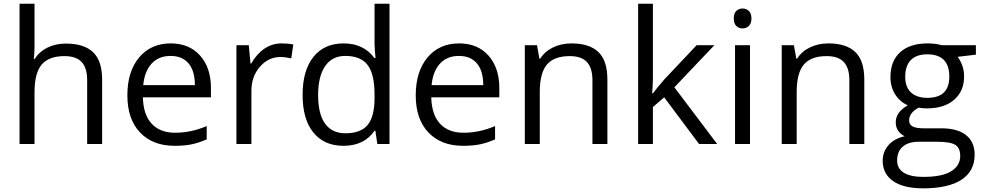

<svg xmlns="http://www.w3.org/2000/svg" viewBox="-20 -780 5330 1040"><path d="M452.1 0V-346.2Q452.1 -411.6 422.4 -443.8Q392.6 -476.1 329.1 -476.1Q244.6 -476.1 205.8 -430.2Q167 -384.3 167 -279.8V0H85.9V-759.8H167V-529.8Q167 -488.3 163.1 -460.9H168Q191.9 -499.5 236.1 -521.7Q280.3 -543.9 336.9 -543.9Q435.1 -543.9 484.1 -497.3Q533.2 -450.7 533.2 -349.1V0Z M925.8 9.8Q807.1 9.8 738.5 -62.5Q669.9 -134.8 669.9 -263.2Q669.9 -392.6 733.6 -468.8Q797.4 -544.9 904.8 -544.9Q1005.4 -544.9 1064 -478.8Q1122.6 -412.6 1122.6 -304.2V-252.9H753.9Q756.3 -158.7 801.5 -109.9Q846.7 -61 928.7 -61Q1015.1 -61 1099.6 -97.2V-24.9Q1056.6 -6.3 1018.3 1.7Q980 9.8 925.8 9.8ZM903.8 -477.1Q839.4 -477.1 801 -435.1Q762.7 -393.1 755.9 -318.8H1035.6Q1035.6 -395.5 1001.5 -436.3Q967.3 -477.1 903.8 -477.1Z M1504.9 -544.9Q1540.5 -544.9 1568.8 -539.1L1557.6 -463.9Q1524.4 -471.2 1499 -471.2Q1434.1 -471.2 1387.9 -418.5Q1341.8 -365.7 1341.8 -287.1V0H1260.7V-535.2H1327.6L1336.9 -436H1340.8Q1370.6 -488.3 1412.6 -516.6Q1454.6 -544.9 1504.9 -544.9Z M2013.2 -71.8H2008.8Q1952.6 9.8 1840.8 9.8Q1735.8 9.8 1677.5 -62Q1619.1 -133.8 1619.1 -266.1Q1619.1 -398.4 1677.7 -471.7Q1736.3 -544.9 1840.8 -544.9Q1949.7 -544.9 2007.8 -465.8H2014.2L2010.7 -504.4L2008.8 -542V-759.8H2089.8V0H2023.9ZM1851.1 -58.1Q1934.1 -58.1 1971.4 -103.3Q2008.8 -148.4 2008.8 -249V-266.1Q2008.8 -379.9 1970.9 -428.5Q1933.1 -477.1 1850.1 -477.1Q1778.8 -477.1 1741 -421.6Q1703.1 -366.2 1703.1 -265.1Q1703.1 -162.6 1740.7 -110.4Q1778.3 -58.1 1851.1 -58.1Z M2487.8 9.8Q2369.1 9.8 2300.5 -62.5Q2231.9 -134.8 2231.9 -263.2Q2231.9 -392.6 2295.7 -468.8Q2359.4 -544.9 2466.8 -544.9Q2567.4 -544.9 2626 -478.8Q2684.6 -412.6 2684.6 -304.2V-252.9H2315.9Q2318.4 -158.7 2363.5 -109.9Q2408.7 -61 2490.7 -61Q2577.1 -61 2661.6 -97.2V-24.9Q2618.7 -6.3 2580.3 1.7Q2542 9.8 2487.8 9.8ZM2465.8 -477.1Q2401.4 -477.1 2363 -435.1Q2324.7 -393.1 2317.9 -318.8H2597.7Q2597.7 -395.5 2563.5 -436.3Q2529.3 -477.1 2465.8 -477.1Z M3189 0V-346.2Q3189 -411.6 3159.2 -443.8Q3129.4 -476.1 3065.9 -476.1Q2981.9 -476.1 2942.9 -430.7Q2903.8 -385.3 2903.8 -280.8V0H2822.8V-535.2H2888.7L2901.9 -461.9H2905.8Q2930.7 -501.5 2975.6 -523.2Q3020.5 -544.9 3075.7 -544.9Q3172.4 -544.9 3221.2 -498.3Q3270 -451.7 3270 -349.1V0Z M3516.6 -273.9Q3537.6 -303.7 3580.6 -352.1L3753.4 -535.2H3849.6L3632.8 -307.1L3864.7 0H3766.6L3577.6 -252.9L3516.6 -200.2V0H3436.5V-759.8H3516.6V-356.9Q3516.6 -330.1 3512.7 -273.9Z M4042.5 0H3961.4V-535.2H4042.5ZM3954.6 -680.2Q3954.6 -708 3968.3 -720.9Q3981.9 -733.9 4002.4 -733.9Q4022 -733.9 4036.1 -720.7Q4050.3 -707.5 4050.3 -680.2Q4050.3 -652.8 4036.1 -639.4Q4022 -626 4002.4 -626Q3981.9 -626 3968.3 -639.4Q3954.6 -652.8 3954.6 -680.2Z M4580.6 0V-346.2Q4580.6 -411.6 4550.8 -443.8Q4521 -476.1 4457.5 -476.1Q4373.5 -476.1 4334.5 -430.7Q4295.4 -385.3 4295.4 -280.8V0H4214.4V-535.2H4280.3L4293.5 -461.9H4297.4Q4322.3 -501.5 4367.2 -523.2Q4412.1 -544.9 4467.3 -544.9Q4564 -544.9 4612.8 -498.3Q4661.6 -451.7 4661.6 -349.1V0Z M5266.1 -535.2V-483.9L5167 -472.2Q5180.7 -455.1 5191.4 -427.5Q5202.1 -399.9 5202.1 -365.2Q5202.1 -286.6 5148.4 -239.7Q5094.7 -192.9 5001 -192.9Q4977.1 -192.9 4956.1 -196.8Q4904.3 -169.4 4904.3 -127.9Q4904.3 -106 4922.4 -95.5Q4940.4 -85 4984.4 -85H5079.1Q5166 -85 5212.6 -48.3Q5259.3 -11.7 5259.3 58.1Q5259.3 147 5188 193.6Q5116.7 240.2 4980 240.2Q4875 240.2 4818.1 201.2Q4761.2 162.1 4761.2 90.8Q4761.2 42 4792.5 6.3Q4823.7 -29.3 4880.4 -42Q4859.9 -51.3 4845.9 -70.8Q4832 -90.3 4832 -116.2Q4832 -145.5 4847.7 -167.5Q4863.3 -189.5 4897 -210Q4855.5 -227.1 4829.3 -268.1Q4803.2 -309.1 4803.2 -361.8Q4803.2 -449.7 4856 -497.3Q4908.7 -544.9 5005.4 -544.9Q5047.4 -544.9 5081.1 -535.2ZM4839.4 89.8Q4839.4 133.3 4876 155.8Q4912.6 178.2 4981 178.2Q5083 178.2 5132.1 147.7Q5181.2 117.2 5181.2 64.9Q5181.2 21.5 5154.3 4.6Q5127.4 -12.2 5053.2 -12.2H4956.1Q4900.9 -12.2 4870.1 14.2Q4839.4 40.5 4839.4 89.8ZM4883.3 -363.8Q4883.3 -307.6 4915 -278.8Q4946.8 -250 5003.4 -250Q5122.1 -250 5122.1 -365.2Q5122.1 -485.8 5002 -485.8Q4944.8 -485.8 4914.1 -455.1Q4883.3 -424.3 4883.3 -363.8Z"/></svg>

Font: f04293028
Style: Regular
Weight: 400
Foundry: Ascender Corporation
Version: Version 1.10